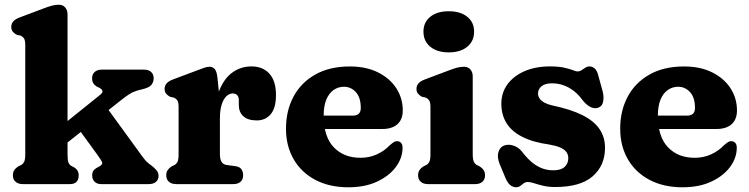

<svg xmlns="http://www.w3.org/2000/svg" viewBox="-20 -769 3128 802"><path d="M74.9 0Q56.1 0 45 -9.8Q33.9 -19.6 33.9 -36.8Q33.9 -50 40.1 -59Q46.3 -68 57.7 -74.8L68.5 -79.8Q76.8 -84.7 81.2 -93.8Q85.5 -102.9 85.5 -125.8V-580.4Q85.5 -600.8 80.1 -608.6Q74.6 -616.4 65.3 -620.4L50.3 -623.6Q40 -628.8 33.6 -636.5Q27.1 -644.2 27.1 -656.4Q27.1 -670.2 35.6 -679.8Q44 -689.4 62.3 -696.2L158.1 -732.2Q180 -740.7 194.9 -744.9Q209.8 -749.2 225.5 -749.2Q242.5 -749.2 252.3 -738Q262.1 -726.8 262.1 -709.2V-125.8Q262.1 -100.5 265.8 -90.6Q269.6 -80.7 278.3 -75.8L289.7 -70Q308.7 -58 308.7 -36.8Q308.7 0 271.7 0ZM206.5 -218.7 396.9 -371.7Q408.3 -380.3 408.1 -387.6Q407.9 -394.8 396.2 -401.6L384 -407.5Q373.8 -414 369.2 -422.3Q364.6 -430.5 364.6 -441.4Q364.6 -459 375.7 -468.6Q386.8 -478.2 405.6 -478.2H580.9Q600.2 -478.2 611 -468.6Q621.9 -459 621.9 -441.4Q621.9 -426.3 612.3 -414.4Q602.7 -402.4 571.9 -395.5Q553.4 -391.8 536.4 -384.4Q519.5 -377 490.9 -354.7L232.1 -150.1ZM402.1 -352.7 574.4 -115.5Q584.7 -101.6 592.1 -94.2Q599.6 -86.8 610.4 -79.3Q624.3 -68.8 633.3 -58.4Q642.3 -48.1 642.3 -34.8Q642.3 -18.4 631.4 -9.2Q620.6 0 601.3 0H402Q385.6 0 375.3 -9.8Q365 -19.6 365 -36.8Q365 -47.2 369.2 -54.4Q373.5 -61.6 383.1 -67.4L394.6 -73.6Q410.9 -82.5 405.9 -92.6Q400.9 -102.7 388.2 -120.4L288.5 -257.8Z M875.9 -264Q875.9 -341.1 896.2 -391.6Q916.5 -442.1 951.5 -466.8Q986.6 -491.6 1030.6 -491.6Q1077.8 -491.6 1105.3 -461.2Q1132.8 -430.8 1132.8 -372.4Q1132.8 -317.6 1110.7 -291.8Q1088.7 -266 1052.6 -266Q1015.6 -266 996.6 -283.3Q977.6 -300.5 977.6 -330.2V-350Q977.6 -365.1 970.5 -371.9Q963.5 -378.6 951.9 -378.6Q937.8 -378.6 925.6 -367Q913.4 -355.4 906 -332.2Q898.6 -308.9 898.6 -274.4ZM888.2 -445.4 898.6 -342.8V-125.8Q898.6 -104.5 905.1 -93.3Q911.7 -82.1 926.8 -79.8L963.8 -74.8Q980.8 -72.6 988.2 -62.3Q995.6 -52 995.6 -36.8Q995.6 -19.6 984.7 -9.8Q973.9 0 954.6 0H715.4Q696.6 0 685.5 -9.8Q674.4 -19.6 674.4 -36.8Q674.4 -50 680.6 -58.8Q686.8 -67.6 698.2 -74.8L709 -79.8Q717.3 -84.3 721.7 -93.6Q726 -102.9 726 -125.8V-321.4Q726 -341.8 720.6 -349.6Q715.1 -357.4 705.8 -361.4L690.8 -364.6Q680.5 -369.8 674.1 -377.5Q667.6 -385.2 667.6 -397.4Q667.6 -411.2 676.1 -420.8Q684.5 -430.4 702.8 -437.2L798.6 -473.2Q817.7 -480.5 831.2 -485.3Q844.7 -490.2 854.8 -490.2Q868.6 -490.2 877 -480.4Q885.4 -470.6 888.2 -445.4Z M1662.4 -307.6Q1662.4 -270.2 1640.1 -250.2Q1617.8 -230.2 1577.2 -230.2H1285.4V-286H1453.8Q1487 -286 1487 -317.8Q1487 -361.8 1466.4 -384.2Q1445.8 -406.6 1416.6 -406.6Q1393 -406.6 1373.7 -393.3Q1354.4 -380 1343.2 -353.3Q1332 -326.6 1332 -285.8Q1332 -198 1374.1 -153.9Q1416.3 -109.9 1485.6 -109.9Q1523.1 -109.9 1554.4 -124.3Q1585.8 -138.7 1607.2 -161.5Q1619.1 -171.9 1626 -176Q1633 -180.1 1640 -179.3Q1648.4 -178.9 1655 -172.4Q1661.6 -166 1661.6 -150.9Q1661.1 -108.3 1633 -70.8Q1604.9 -33.4 1554.3 -10Q1503.8 13.3 1435.1 13.3Q1355.9 13.3 1297.3 -17.6Q1238.7 -48.4 1206.7 -103.7Q1174.6 -159 1174.6 -231.6Q1174.6 -306.5 1205.9 -365.1Q1237.1 -423.7 1296.8 -457.5Q1356.4 -491.4 1441.4 -491.4Q1509.4 -491.4 1559 -466.6Q1608.6 -441.9 1635.5 -400.2Q1662.4 -358.6 1662.4 -307.6Z M1954.6 -450.2V-125.8Q1954.6 -102.9 1959.1 -93.8Q1963.7 -84.7 1971.6 -79.8L1982.2 -74.8Q1993.6 -68 1999.8 -59Q2006 -50 2006 -36.8Q2006 -19.6 1995.1 -9.8Q1984.3 0 1965 0H1767.4Q1748.6 0 1737.5 -9.8Q1726.4 -19.6 1726.4 -36.8Q1726.4 -50 1732.6 -59Q1738.8 -68 1750.2 -74.8L1761 -79.8Q1769.3 -84.7 1773.7 -93.8Q1778 -102.9 1778 -125.8V-321.4Q1778 -341.8 1772.6 -349.6Q1767.1 -357.4 1757.8 -361.4L1742.8 -364.6Q1732.5 -370.2 1726.1 -377.7Q1719.6 -385.2 1719.6 -397.4Q1719.6 -411.2 1728.1 -420.8Q1736.5 -430.4 1754.8 -437.2L1850.6 -473.2Q1872.5 -481.7 1887.4 -485.9Q1902.3 -490.2 1918 -490.2Q1935 -490.2 1944.8 -479Q1954.6 -467.8 1954.6 -450.2ZM1854.4 -550.2Q1806 -550.2 1777.4 -573.7Q1748.8 -597.1 1748.8 -636.8Q1748.8 -676 1777.4 -699Q1806 -722 1854.4 -722Q1903.1 -722 1931.7 -699Q1960.4 -676 1960.4 -636.8Q1960.4 -597.1 1931.7 -573.7Q1903.1 -550.2 1854.4 -550.2Z M2286.3 -421Q2256.7 -421 2242 -408.7Q2227.4 -396.4 2227.4 -378.6Q2227.4 -365.9 2234.9 -356.2Q2242.5 -346.5 2255.8 -339.5Q2269.2 -332.6 2287.3 -328.5Q2363.9 -312.5 2412.5 -288.2Q2461.1 -263.9 2484.1 -230Q2507.2 -196.2 2507.2 -151.8Q2507.2 -77.8 2455.9 -32.8Q2404.6 12.2 2298.6 12.2Q2270.6 12.2 2248.8 6.9Q2227.1 1.7 2211.3 -3.6Q2195.6 -8.8 2185 -8.8Q2174.7 -8.8 2167.5 -3.3Q2160.3 2.2 2153.2 7.7Q2146.1 13.2 2136 13.2Q2122.4 13.2 2111 3.8Q2099.6 -5.5 2091 -26.6L2067.2 -83.6Q2055.4 -113.5 2062.1 -134.3Q2068.7 -155.1 2086.2 -161.4Q2104.1 -167.6 2125 -160.7Q2145.9 -153.8 2160.2 -135.8Q2177.2 -113.2 2196.7 -95.6Q2216.2 -78 2239.6 -67.8Q2263 -57.6 2291.4 -57.6Q2323.3 -57.6 2338.6 -71.9Q2353.8 -86.3 2353.8 -108.4Q2353.8 -123.9 2345.1 -135Q2336.4 -146 2318.7 -153.4Q2301.1 -160.8 2274.6 -165.2Q2205.6 -174.9 2161.3 -197.6Q2116.9 -220.2 2095.5 -255.1Q2074.1 -289.9 2074.1 -335.6Q2074.1 -381.9 2099.9 -417Q2125.7 -452.1 2171.4 -471.8Q2217.1 -491.6 2277 -491.6Q2313.6 -491.6 2336.8 -486.3Q2360.1 -481.1 2373.1 -475.8Q2386.1 -470.6 2391.6 -470.6Q2401.4 -470.6 2409.4 -475.8Q2417.4 -481.1 2425.2 -486.3Q2433.1 -491.6 2442.4 -491.6Q2454.1 -491.6 2463.9 -483.1Q2473.7 -474.7 2478.8 -454.6L2497 -388.8Q2503.4 -365 2499.3 -344.2Q2495.2 -323.5 2475.6 -318.2Q2460.7 -314.3 2444.3 -323.2Q2428 -332 2413.4 -350.8Q2389.9 -383.9 2356.9 -402.5Q2324 -421 2286.3 -421Z M3058.4 -307.6Q3058.4 -270.2 3036.1 -250.2Q3013.8 -230.2 2973.2 -230.2H2681.4V-286H2849.8Q2883 -286 2883 -317.8Q2883 -361.8 2862.4 -384.2Q2841.8 -406.6 2812.6 -406.6Q2789 -406.6 2769.7 -393.3Q2750.4 -380 2739.2 -353.3Q2728 -326.6 2728 -285.8Q2728 -198 2770.1 -153.9Q2812.3 -109.9 2881.6 -109.9Q2919.1 -109.9 2950.4 -124.3Q2981.8 -138.7 3003.2 -161.5Q3015.1 -171.9 3022 -176Q3029 -180.1 3036 -179.3Q3044.4 -178.9 3051 -172.4Q3057.6 -166 3057.6 -150.9Q3057.1 -108.3 3029 -70.8Q3000.9 -33.4 2950.3 -10Q2899.8 13.3 2831.1 13.3Q2751.9 13.3 2693.3 -17.6Q2634.7 -48.4 2602.7 -103.7Q2570.6 -159 2570.6 -231.6Q2570.6 -306.5 2601.9 -365.1Q2633.1 -423.7 2692.8 -457.5Q2752.4 -491.4 2837.4 -491.4Q2905.4 -491.4 2955 -466.6Q3004.6 -441.9 3031.5 -400.2Q3058.4 -358.6 3058.4 -307.6Z"/></svg>

Font: Fraunces SuperSoft
Style: Regular
Weight: 900
Version: Version 1.000;[b76b70a41]